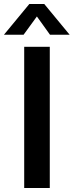

<svg xmlns="http://www.w3.org/2000/svg" viewBox="-45 -948 371 968"><path d="M77 0V-712H206V0ZM74 -773H-25L103 -928H178L306 -773H207L141 -865Z"/></svg>

Font: Muli-Bold
Style: Bold
Weight: 700
Version: Version 2.000